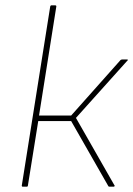

<svg xmlns="http://www.w3.org/2000/svg" viewBox="-20 -703 502 723"><path d="M459 -479Q461 -479 461.5 -477.5Q462 -476 459 -474L266 -259L411 -5Q413 -4 411.5 -2Q410 0 408 0H392Q389 0 388 -2L248 -247H124L85 -4Q85 0 80 0H66Q62 0 62 -4L169 -678Q170 -683 174 -683H187Q193 -683 192 -678L127 -268H248L434 -477Q437 -479 440 -479Z"/></svg>

Font: Sofia Sans Thin
Style: Italic
Weight: 250
Italic angle: -9°
Version: Version 4.100-B